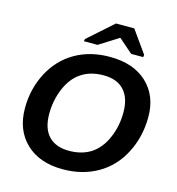

<svg xmlns="http://www.w3.org/2000/svg" viewBox="-128 -1006 1035 1125"><g transform="rotate(15 389.0 -443.0)"><path d="M453 -698Q596 -698 678 -622Q761 -545 761 -416Q761 -295 709 -195Q658 -96 566 -43Q474 10 355 10Q213 10 131 -68.5Q49 -147 49 -280Q49 -395 100 -494Q152 -593 243 -645.5Q334 -698 453 -698ZM446 -584Q366 -584 311 -547Q257 -512 225 -437Q195 -364 195 -284Q195 -195 238.5 -149.5Q282 -104 362 -104Q440 -104 496 -140Q552 -178 582 -249Q613 -320 613 -404Q613 -491 570 -537.5Q527 -584 446 -584ZM547 -896 643 -761 641 -747H568L483 -821H481L364 -747H281L284 -761L436 -896Z"/></g></svg>

Font: Libra Sans
Style: Bold Italic
Weight: 700
Italic angle: -12°
Foundry: Context Ltd
Version: Version 1.002